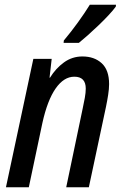

<svg xmlns="http://www.w3.org/2000/svg" viewBox="-20 -786 512 806"><path d="M5 0 120 -539H197L188 -460H190Q214 -499 248.5 -524Q283 -549 326 -549Q376 -549 407 -520.5Q438 -492 438 -433Q438 -413 434 -387.5Q430 -362 425 -338L353 0H258L327 -330Q332 -353 336 -375Q340 -397 340 -414Q340 -464 292 -464Q248 -464 213.5 -414.5Q179 -365 158 -270L101 0ZM248 -616Q279 -653 307.5 -692.5Q336 -732 357 -766H467L466 -758Q456 -744 436.5 -723Q417 -702 393.5 -679.5Q370 -657 348 -637.5Q326 -618 311 -606H247Z"/></svg>

Font: Noto Sans Condensed Medium
Style: Italic
Weight: 500
Width: 3
Italic angle: -12°
Designer: Monotype Design Team
Foundry: Monotype Imaging Inc.
Version: Version 2.013; ttfautohint (v1.8.4.7-5d5b)